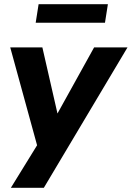

<svg xmlns="http://www.w3.org/2000/svg" viewBox="-20 -720 631 920"><path d="M32 180 175 -52 167 10 29 -493H183L263 -143H237L431 -493H591L190 180ZM151 -611 165 -700H497L483 -611Z"/></svg>

Font: Nunito Sans 11pt ExtraBold
Style: Italic
Weight: 800
Italic angle: -9°
Version: Version 3.101;gftools[0.9.27]